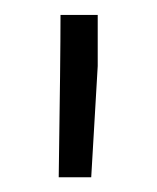

<svg xmlns="http://www.w3.org/2000/svg" viewBox="-20 -770 210 257"><path d="M110.8 -750V-681.6L102.1 -532.7H58.6Q61 -692.9 61 -750Z"/></svg>

Font: Mardoto Light
Style: Regular
Weight: 400
Designer: Christian Robertson, Vahan Hovhannisyan
Foundry: Google
Version: Version 1.000